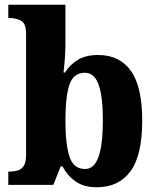

<svg xmlns="http://www.w3.org/2000/svg" viewBox="-20 -780 662 810"><path d="M388 10Q334 10 299 -14.5Q264 -39 244 -78H236L205 0H15V-56H21Q38 -56 54 -60.5Q70 -65 80 -80Q90 -95 90 -126V-638Q90 -680 69.5 -692Q49 -704 19 -704H15V-760H256V-593Q256 -566 253.5 -531.5Q251 -497 248 -474H254Q274 -506 307.5 -527Q341 -548 394 -548Q484 -548 532 -481.5Q580 -415 580 -270Q580 -125 530.5 -57.5Q481 10 388 10ZM339 -67Q378 -67 396 -119.5Q414 -172 414 -272Q414 -373 396 -423Q378 -473 338 -473Q290 -473 273 -423Q256 -373 256 -271Q256 -172 273 -119.5Q290 -67 339 -67Z"/></svg>

Font: Noto Serif Thai SemiCondensed ExtraBold
Style: Regular
Weight: 800
Width: 4
Designer: Monotype Design Team
Foundry: Monotype Imaging Inc.
Version: Version 2.002; ttfautohint (v1.8.4.7-5d5b)